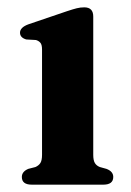

<svg xmlns="http://www.w3.org/2000/svg" viewBox="-20 -503 357 523"><path d="M234 -458V-81.5Q234 -66 238.5 -58.8Q243 -51.5 252 -48L270 -43Q288.5 -36 288.5 -21Q288.5 0 261.5 0H66.5Q39.5 0 39.5 -21Q39.5 -35.5 57 -43L76.5 -48Q85.5 -52 90 -59Q94.5 -66 94.5 -81.5V-368Q94.5 -381 90.2 -386.2Q86 -391.5 78 -394L51.5 -395.5Q34.5 -400.5 34.5 -414Q34.5 -428.5 58 -437L162.5 -472.5Q179 -478 189 -480.5Q199 -483 209.5 -483Q234 -483 234 -458Z"/></svg>

Font: Fraunces 9pt S000 SemiBold
Style: Regular
Weight: 600
Version: Version 1.000; ttfautohint (v1.8.3)